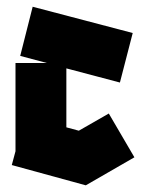

<svg xmlns="http://www.w3.org/2000/svg" viewBox="-20 -539 434 570"><path d="M234 11 15 -49 26 -90V-352H119L40 -373L77 -519L374 -441L336 -294L177 -336V-161L214 -151L303 -202L379 -72L235 11H234Z"/></svg>

Font: Blaka Ink
Style: Regular
Weight: 400
Designer: Mohamed Gaber
Foundry: Kief Type Foundry
Version: Version 1.003; ttfautohint (v1.8.4.7-5d5b)